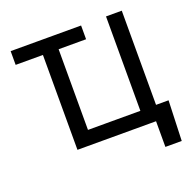

<svg xmlns="http://www.w3.org/2000/svg" viewBox="-152 -881 1216 1208"><g transform="rotate(-20 456.0 -277.5)"><path d="M515.6 -727.3V-635.3H44V-727.3ZM871.8 -96.9 862.2 171.9H752.8V0H701.7V-96.9ZM226.6 0V-727.3H331.7V-95.2H682.5V-727.3H788V0Z"/></g></svg>

Font: InterMG Medium
Style: Regular
Weight: 500
Designer: Rasmus Andersson
Foundry: rsms
Version: Version 3.019;December 26, 2023;FontCreator 15.0.0.2955 64-b